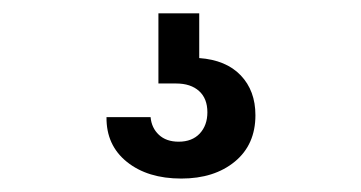

<svg xmlns="http://www.w3.org/2000/svg" viewBox="-20 -35 540 287"><path d="M251 231.9Q200.7 231.9 169.7 207Q138.7 182.1 139.2 140.1H205.1Q206.5 156.2 217.5 166.5Q228.5 176.8 247.1 176.8Q267.1 176.8 278.6 164.6Q290 152.3 290 132.8Q290 112.3 277.6 101.1Q265.1 89.8 243.2 89.8H216.8V-15.1H277.8V51.8Q317.9 54.7 339.8 77.6Q361.8 100.6 361.8 137.2Q361.8 181.2 331.1 206.5Q300.3 231.9 251 231.9Z"/></svg>

Font: Lumene Sans Medium
Style: Regular
Weight: 500
Designer: Deni Anggara
Version: Version 1.003;Glyphs 3.1.2 (3151)